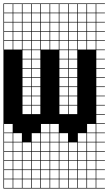

<svg xmlns="http://www.w3.org/2000/svg" viewBox="-20 -827 629 1115"><path d="M485.7 -803.6V-753.6H535.7V-803.6ZM110.7 -700H160.7V-750H110.7ZM57.1 -700H107.1V-750H57.1ZM164.3 -700H214.3V-750H164.3ZM217.9 -700H267.9V-750H217.9ZM271.4 -700H321.4V-750H271.4ZM3.6 -700H53.6V-750H3.6ZM485.7 -700H535.7V-750H485.7ZM325 -700H375V-750H325ZM378.6 -700H428.6V-750H378.6ZM432.1 -700H482.1V-750H432.1ZM325 -646.4H375V-696.4H325ZM432.1 -646.4H482.1V-696.4H432.1ZM110.7 -646.4H160.7V-696.4H110.7ZM378.6 -646.4H428.6V-696.4H378.6ZM164.3 -646.4H214.3V-696.4H164.3ZM485.7 -646.4H535.7V-696.4H485.7ZM57.1 -646.4H107.1V-696.4H57.1ZM3.6 -646.4H53.6V-696.4H3.6ZM217.9 -646.4H267.9V-696.4H217.9ZM271.4 -646.4H321.4V-696.4H271.4ZM271.4 -592.9H321.4V-642.9H271.4ZM432.1 -592.9H482.1V-642.9H432.1ZM110.7 -592.9H160.7V-642.9H110.7ZM485.7 -592.9H535.7V-642.9H485.7ZM378.6 -592.9H428.6V-642.9H378.6ZM164.3 -592.9H214.3V-642.9H164.3ZM325 -592.9H375V-642.9H325ZM57.1 -592.9H107.1V-642.9H57.1ZM217.9 -592.9H267.9V-642.9H217.9ZM3.6 -592.9H53.6V-642.9H3.6ZM485.7 -539.3H535.7V-589.3H485.7ZM325 -539.3H375V-589.3H325ZM271.4 -539.3H321.4V-589.3H271.4ZM3.6 -539.3H53.6V-589.3H3.6ZM217.9 -539.3H267.9V-589.3H217.9ZM57.1 -539.3H107.1V-589.3H57.1ZM378.6 -539.3H428.6V-589.3H378.6ZM164.3 -539.3H214.3V-589.3H164.3ZM432.1 -539.3H482.1V-589.3H432.1ZM110.7 -539.3H160.7V-589.3H110.7ZM325 -485.7H375V-535.7H325ZM378.6 -485.7H428.6V-535.7H378.6ZM164.3 -485.7H214.3V-535.7H164.3ZM110.7 -485.7H160.7V-535.7H110.7ZM110.7 -432.1H160.7V-482.1H110.7ZM378.6 -432.1H428.6V-482.1H378.6ZM164.3 -432.1H214.3V-482.1H164.3ZM325 -432.1H375V-482.1H325ZM325 -378.6H375V-428.6H325ZM164.3 -378.6H214.3V-428.6H164.3ZM378.6 -378.6H428.6V-428.6H378.6ZM110.7 -378.6H160.7V-428.6H110.7ZM378.6 -325H428.6V-375H378.6ZM325 -325H375V-375H325ZM164.3 -325H214.3V-375H164.3ZM110.7 -325H160.7V-375H110.7ZM164.3 -271.4H214.3V-321.4H164.3ZM325 -271.4H375V-321.4H325ZM378.6 -271.4H428.6V-321.4H378.6ZM110.7 -271.4H160.7V-321.4H110.7ZM164.3 -217.9H214.3V-267.9H164.3ZM110.7 -217.9H160.7V-267.9H110.7ZM325 -217.9H375V-267.9H325ZM378.6 -217.9H428.6V-267.9H378.6ZM378.6 -164.3H428.6V-214.3H378.6ZM110.7 -164.3H160.7V-214.3H110.7ZM325 -164.3H375V-214.3H325ZM164.3 -164.3H214.3V-214.3H164.3ZM3.6 -57.1H53.6V-107.1H3.6ZM217.9 -57.1H267.9V-107.1H217.9ZM271.4 -57.1H321.4V-107.1H271.4ZM485.7 -57.1H535.7V-107.1H485.7ZM164.3 -3.6H214.3V-53.6H164.3ZM217.9 -3.6H267.9V-53.6H217.9ZM271.4 -3.6H321.4V-53.6H271.4ZM432.1 -3.6H482.1V-53.6H432.1ZM3.6 -3.6H53.6V-53.6H3.6ZM485.7 -3.6H535.7V-53.6H485.7ZM57.1 -3.6H107.1V-53.6H57.1ZM325 -3.6H375V-53.6H325ZM110.7 50H160.7V0H110.7ZM164.3 50H214.3V0H164.3ZM217.9 50H267.9V0H217.9ZM271.4 50H321.4V0H271.4ZM432.1 50H482.1V0H432.1ZM378.6 50H428.6V0H378.6ZM485.7 50H535.7V0H485.7ZM57.1 50H107.1V0H57.1ZM3.6 50H53.6V0H3.6ZM325 50H375V0H325ZM325 103.6H375V53.6H325ZM3.6 103.6H53.6V53.6H3.6ZM57.1 103.6H107.1V53.6H57.1ZM378.6 103.6H428.6V53.6H378.6ZM485.7 103.6H535.7V53.6H485.7ZM271.4 103.6H321.4V53.6H271.4ZM164.3 103.6H214.3V53.6H164.3ZM432.1 103.6H482.1V53.6H432.1ZM217.9 103.6H267.9V53.6H217.9ZM110.7 103.6H160.7V53.6H110.7ZM164.3 210.7H214.3V160.7H164.3ZM325 210.7H375V160.7H325ZM3.6 210.7H53.6V160.7H3.6ZM57.1 210.7H107.1V160.7H57.1ZM378.6 210.7H428.6V160.7H378.6ZM432.1 210.7H482.1V160.7H432.1ZM271.4 210.7H321.4V160.7H271.4ZM485.7 210.7H535.7V160.7H485.7ZM217.9 210.7H267.9V160.7H217.9ZM110.7 210.7H160.7V160.7H110.7ZM110.7 264.3H160.7V214.3H110.7ZM217.9 264.3H267.9V214.3H217.9ZM271.4 264.3H321.4V214.3H271.4ZM485.7 264.3H535.7V214.3H485.7ZM164.3 264.3H214.3V214.3H164.3ZM57.1 264.3H107.1V214.3H57.1ZM378.6 264.3H428.6V214.3H378.6ZM3.6 264.3H53.6V214.3H3.6ZM432.1 264.3H482.1V214.3H432.1ZM325 264.3H375V214.3H325ZM432.1 -803.6V-753.6H482.1V-803.6ZM378.6 -803.6V-753.6H428.6V-803.6ZM325 -803.6V-753.6H375V-803.6ZM271.4 -803.6V-753.6H321.4V-803.6ZM217.9 -803.6V-753.6H267.9V-803.6ZM164.3 -803.6V-753.6H214.3V-803.6ZM110.7 -803.6V-753.6H160.7V-803.6ZM57.1 -803.6V-753.6H107.1V-803.6ZM3.6 -803.6V-753.6H53.6V-803.6ZM0 107.1V-807.1H589.3V-803.6H539.3V-753.6H589.3V-750H539.3V-700H589.3V-696.4H539.3V-646.4H589.3V-642.9H539.3V-592.9H589.3V-589.3H539.3V-539.3H589.3V-535.7H539.3V-485.7H589.3V-482.1H539.3V-432.1H589.3V-428.6H539.3V-378.6H589.3V-375H539.3V-325H589.3V-321.4H539.3V-271.4H589.3V-267.9H539.3V-217.9H589.3V-214.3H539.3V-164.3H589.3V-160.7H539.3V-110.7H589.3V-107.1H539.3V-57.1H589.3V-53.6H539.3V-3.6H589.3V0H539.3V50H589.3V53.6H539.3V103.6H589.3V107.1H539.3V157.1H589.3V160.7H539.3V210.7H589.3V214.3H539.3V264.3H589.3V267.9H0V107.1H3.6V157.1H53.6V107.1H57.1V157.1H107.1V107.1H110.7V157.1H160.7V107.1H164.3V157.1H214.3V107.1ZM267.9 157.1V107.1H217.9V157.1ZM535.7 157.1V107.1H271.4V157.1H321.4V107.1H325V157.1H375V107.1H378.6V157.1H428.6V107.1H432.1V157.1H482.1V107.1H485.7V157.1Z"/></svg>

Font: Jersey 10 Charted
Style: Regular
Weight: 400
Designer: Sarah Cadigan-Fried
Version: Version 1.000; ttfautohint (v1.8.4.7-5d5b)